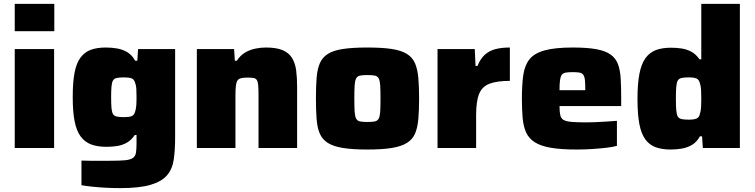

<svg xmlns="http://www.w3.org/2000/svg" viewBox="-20 -763 3891 990"><path d="M56 -602V-743H260V-602ZM56 0V-510H259V0Z M598 207Q562 207 525 205Q488 203 455 199.5Q422 196 400 192V65Q422 66 446 66Q470 66 495 66Q520 66 543 66Q595 66 623 63.5Q651 61 664.5 52Q678 43 681 24.5Q684 6 684 -25V-67H675Q657 -40 633.5 -27Q610 -14 583.5 -10Q557 -6 529 -6Q483 -6 450.5 -18Q418 -30 396.5 -58.5Q375 -87 365 -136.5Q355 -186 355 -263Q355 -339 364.5 -388.5Q374 -438 395.5 -466.5Q417 -495 449 -506.5Q481 -518 526 -518Q556 -518 584.5 -513Q613 -508 637 -493.5Q661 -479 677 -450H688L692 -510H883V-56Q883 10 876 59Q869 108 841.5 140.5Q814 173 756.5 190Q699 207 598 207ZM619 -159Q646 -159 658.5 -164Q671 -169 676 -185Q681 -199 682.5 -217.5Q684 -236 684 -261Q684 -286 683 -304.5Q682 -323 677 -335Q672 -354 658.5 -359Q645 -364 619 -364Q596 -364 582.5 -361Q569 -358 563 -348.5Q557 -339 555 -318Q553 -297 553 -261Q553 -225 555 -204.5Q557 -184 563 -174.5Q569 -165 582.5 -162Q596 -159 619 -159Z M995 0V-510H1187L1191 -450H1201Q1219 -477 1243 -491.5Q1267 -506 1295 -512Q1323 -518 1350 -518Q1405 -518 1437 -504.5Q1469 -491 1485.5 -464.5Q1502 -438 1507 -400.5Q1512 -363 1512 -314V0H1313V-269Q1313 -303 1311.5 -322Q1310 -341 1304.5 -350Q1299 -359 1287 -361Q1275 -363 1256 -363Q1235 -363 1222 -359.5Q1209 -356 1203.5 -346.5Q1198 -337 1196 -318.5Q1194 -300 1194 -270V0Z M1874 8Q1798 8 1748.5 0Q1699 -8 1670.5 -26Q1642 -44 1629 -74Q1616 -104 1612.5 -149Q1609 -194 1609 -255Q1609 -317 1612.5 -361.5Q1616 -406 1629 -436.5Q1642 -467 1670.5 -485Q1699 -503 1748.5 -510.5Q1798 -518 1874 -518Q1951 -518 2000 -510.5Q2049 -503 2078 -485Q2107 -467 2120 -436.5Q2133 -406 2137 -361.5Q2141 -317 2141 -255Q2141 -194 2137 -149Q2133 -104 2120 -74Q2107 -44 2078 -26Q2049 -8 2000 0Q1951 8 1874 8ZM1874 -134Q1899 -134 1913 -137Q1927 -140 1933 -152Q1939 -164 1940.5 -188.5Q1942 -213 1942 -255Q1942 -298 1940.5 -322Q1939 -346 1933 -358Q1927 -370 1913.5 -373Q1900 -376 1874 -376Q1849 -376 1835.5 -373Q1822 -370 1816 -358Q1810 -346 1808.5 -322Q1807 -298 1807 -255Q1807 -213 1808.5 -188.5Q1810 -164 1816 -152Q1822 -140 1836 -137Q1850 -134 1874 -134Z M2236 0V-510H2428L2432 -423H2442Q2457 -460 2479.5 -480.5Q2502 -501 2534 -509.5Q2566 -518 2609 -518V-346Q2543 -346 2504.5 -331.5Q2466 -317 2450.5 -279Q2435 -241 2435 -170V0Z M2954 8Q2873 8 2820.5 -1Q2768 -10 2737.5 -29.5Q2707 -49 2693 -79.5Q2679 -110 2675 -153.5Q2671 -197 2671 -254Q2671 -325 2678 -375Q2685 -425 2709.5 -456.5Q2734 -488 2787.5 -503Q2841 -518 2933 -518Q3007 -518 3054 -509.5Q3101 -501 3128 -482Q3155 -463 3166.5 -432Q3178 -401 3180.5 -357Q3183 -313 3183 -254V-216H2865Q2865 -186 2869 -169Q2873 -152 2886 -144.5Q2899 -137 2926.5 -134.5Q2954 -132 3001 -132Q3021 -132 3047.5 -133Q3074 -134 3103.5 -136Q3133 -138 3161 -140V-11Q3140 -5 3105.5 -1Q3071 3 3031.5 5.5Q2992 8 2954 8ZM2998 -280V-299Q2998 -331 2996 -350Q2994 -369 2987 -378Q2980 -387 2966.5 -389Q2953 -391 2932 -391Q2910 -391 2896.5 -388.5Q2883 -386 2876.5 -377Q2870 -368 2867.5 -349Q2865 -330 2865 -298H3016Z M3438 8Q3393 8 3360.5 -4Q3328 -16 3307 -45Q3286 -74 3276.5 -124.5Q3267 -175 3267 -253Q3267 -331 3277 -382.5Q3287 -434 3308.5 -463.5Q3330 -493 3362.5 -505Q3395 -517 3440 -517Q3468 -517 3494.5 -513Q3521 -509 3544.5 -496.5Q3568 -484 3587 -457H3596V-743H3795V0H3604L3600 -60H3589Q3573 -31 3549 -16.5Q3525 -2 3496.5 3Q3468 8 3438 8ZM3531 -146Q3559 -146 3572 -152Q3585 -158 3589 -176Q3594 -192 3595 -211Q3596 -230 3596 -255Q3596 -280 3595 -298.5Q3594 -317 3590 -330Q3585 -352 3572 -358Q3559 -364 3531 -364Q3508 -364 3494.5 -361Q3481 -358 3475 -348Q3469 -338 3467 -315.5Q3465 -293 3465 -255Q3465 -217 3467 -194.5Q3469 -172 3475 -162Q3481 -152 3494.5 -149Q3508 -146 3531 -146Z"/></svg>

Font: Saira SemiExpanded ExtraBold
Style: Regular
Weight: 800
Width: 6
Designer: Hector Gatti with collaboration of the Omnibus-Type team
Foundry: Omnibus-Type
Version: Version 1.101